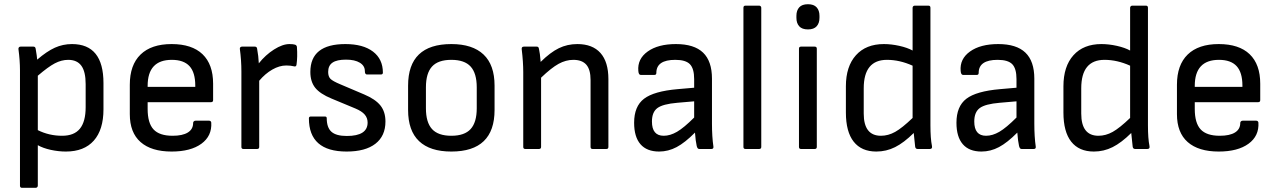

<svg xmlns="http://www.w3.org/2000/svg" viewBox="-20 -710 6085 915"><path d="M85 185.1Q75.2 185.1 75.2 174.8V-375Q75.2 -421.9 67.9 -476.1Q67.4 -481.4 70.3 -484.6Q73.2 -487.8 78.1 -487.8H139.2Q148.4 -487.8 149.9 -478Q156.2 -441.4 157.2 -425.8Q203.1 -465.3 241.5 -482.7Q279.8 -500 323.2 -500Q473.1 -500 473.1 -314V-189Q473.1 -91.8 427 -39.8Q380.9 12.2 293.9 12.2Q258.8 12.2 221.9 4.2Q185.1 -3.9 160.2 -18.1V174.8Q160.2 179.2 157.2 182.1Q154.3 185.1 149.9 185.1ZM305.2 -424.8Q272.9 -424.8 241 -408Q209 -391.1 160.2 -349.1V-89.8Q213.9 -63 275.9 -63Q333.5 -63 360.8 -96.7Q388.2 -130.4 388.2 -199.2V-309.1Q388.2 -368.7 367.7 -396.7Q347.2 -424.8 305.2 -424.8Z M797.9 12.2Q701.2 12.2 649.9 -33Q598.6 -78.1 598.6 -166V-306.2Q598.6 -400.4 649.9 -450.2Q701.2 -500 797.9 -500Q894.5 -500 945.1 -451.7Q995.6 -403.3 995.6 -311V-232.9Q995.6 -223.1 985.8 -223.1H683.6V-190.9Q683.6 -123.5 711.7 -93.3Q739.7 -63 802.7 -63Q850.1 -63 875.2 -78.6Q900.4 -94.2 900.4 -124Q900.4 -128.9 903.8 -131.8Q907.2 -134.8 911.6 -134.8H976.6Q984.9 -134.8 986.8 -126Q990.7 -62 939.7 -24.9Q888.7 12.2 797.9 12.2ZM683.6 -295.9H910.6V-301.8Q910.6 -364.7 883.1 -394.8Q855.5 -424.8 798.8 -424.8Q683.6 -424.8 683.6 -300.8Z M1140.1 0Q1130.4 0 1130.4 -9.8V-369.1Q1130.4 -422.9 1123 -477.1Q1122.6 -481.9 1125.5 -484.9Q1128.4 -487.8 1133.3 -487.8H1194.3Q1203.6 -487.8 1205.1 -479Q1211.9 -442.4 1213.4 -408.2Q1245.1 -448.2 1285.9 -474.1Q1326.7 -500 1359.4 -500Q1377.4 -500 1386.2 -497.1Q1393.6 -494.6 1395 -486.8Q1398.4 -438.5 1393.1 -401.9Q1391.6 -390.6 1380.4 -394Q1365.2 -397.9 1344.2 -397.9Q1311.5 -397.9 1277.6 -378.4Q1243.7 -358.9 1215.3 -325.2V-9.8Q1215.3 0 1205.1 0Z M1631.8 12.2Q1452.1 12.2 1452.1 -146Q1452.1 -154.8 1461.9 -154.8H1527.8Q1537.1 -154.8 1537.1 -147Q1537.1 -102.1 1559.6 -82Q1582 -62 1632.8 -62Q1731.9 -62 1731.9 -126Q1731.9 -147.9 1718 -164.1Q1704.1 -180.2 1673.8 -192.9L1560.1 -240.2Q1505.4 -262.7 1482.2 -291.7Q1459 -320.8 1459 -367.2Q1459 -500 1626 -500Q1710.4 -500 1757.6 -464.1Q1804.7 -428.2 1804.7 -363.8Q1804.7 -355 1794.9 -355H1729Q1718.8 -355 1718.8 -371.1Q1718.8 -396.5 1694.8 -411.1Q1670.9 -425.8 1628.9 -425.8Q1585.4 -425.8 1564.7 -411.6Q1543.9 -397.5 1543.9 -367.2Q1543.9 -345.2 1554.9 -334.2Q1565.9 -323.2 1602.1 -308.1L1715.8 -259.8Q1769 -237.3 1793 -207.3Q1816.9 -177.2 1816.9 -130.9Q1816.9 -62 1769 -24.9Q1721.2 12.2 1631.8 12.2Z M2130.9 12.2Q2029.3 12.2 1977.1 -37.4Q1924.8 -86.9 1924.8 -186V-301.8Q1924.8 -500 2130.9 -500Q2231.9 -500 2284.4 -450.2Q2336.9 -400.4 2336.9 -301.8V-186Q2336.9 12.2 2130.9 12.2ZM2252 -193.8V-293.9Q2252 -360.8 2222.9 -392.8Q2193.8 -424.8 2130.9 -424.8Q2067.9 -424.8 2038.8 -392.8Q2009.8 -360.8 2009.8 -293.9V-193.8Q2009.8 -127 2038.8 -95Q2067.9 -63 2130.9 -63Q2193.8 -63 2222.9 -95Q2252 -127 2252 -193.8Z M2483.4 0Q2473.6 0 2473.6 -9.8V-366.2Q2473.6 -415 2466.3 -475.1Q2464.8 -487.8 2476.6 -487.8H2537.6Q2542.5 -487.8 2544.7 -485.8Q2546.9 -483.9 2548.3 -478Q2553.2 -458 2556.6 -415Q2602.5 -460.4 2643.1 -480.2Q2683.6 -500 2731.4 -500Q2803.7 -500 2841.6 -457.5Q2879.4 -415 2879.4 -333V-9.8Q2879.4 0 2869.6 0H2804.2Q2794.4 0 2794.4 -9.8V-329.1Q2794.4 -378.4 2774.2 -401.6Q2753.9 -424.8 2712.4 -424.8Q2676.8 -424.8 2642.1 -405.8Q2607.4 -386.7 2558.6 -339.8V-9.8Q2558.6 0 2548.3 0Z M3121.1 12.2Q3062.5 12.2 3032.2 -22.7Q3002 -57.6 3002 -125Q3002 -203.1 3049.1 -239.3Q3096.2 -275.4 3210 -285.2L3288.1 -292V-333Q3288.1 -383.3 3267.8 -404.1Q3247.6 -424.8 3198.2 -424.8Q3107.9 -424.8 3107.9 -362.8Q3107.9 -353 3099.1 -353H3033.2Q3023.4 -353 3022 -372.1Q3017.1 -429.2 3066.7 -464.6Q3116.2 -500 3201.2 -500Q3288.1 -500 3330.6 -459.2Q3373 -418.5 3373 -335V-121.1Q3373 -58.1 3379.9 -11.2Q3381.3 0 3370.1 0H3312Q3303.7 0 3300.3 -14.2Q3294.9 -37.6 3292 -78.1Q3244.6 -30.3 3204.6 -9Q3164.6 12.2 3121.1 12.2ZM3086.9 -130.9Q3086.9 -63 3143.1 -63Q3173.8 -63 3206.5 -82Q3239.3 -101.1 3288.1 -149.9V-227.1L3208 -220.2Q3139.2 -214.4 3113 -195.1Q3086.9 -175.8 3086.9 -130.9Z M3532.7 0Q3522.9 0 3522.9 -9.8V-672.9Q3522.9 -683.1 3532.7 -683.1H3597.7Q3602.1 -683.1 3605 -680.2Q3607.9 -677.2 3607.9 -672.9V-9.8Q3607.9 0 3597.7 0Z M3830.6 -569.8Q3802.2 -569.8 3788.8 -584.7Q3775.4 -599.6 3775.4 -625V-634.8Q3775.4 -660.2 3788.8 -675Q3802.2 -689.9 3830.6 -689.9Q3858.4 -689.9 3871.8 -675Q3885.3 -660.2 3885.3 -634.8V-625Q3885.3 -599.6 3871.8 -584.7Q3858.4 -569.8 3830.6 -569.8ZM3797.4 0Q3787.6 0 3787.6 -9.8V-478Q3787.6 -487.8 3797.4 -487.8H3862.3Q3872.6 -487.8 3872.6 -478V-9.8Q3872.6 0 3862.3 0Z M4156.2 12.2Q4085.4 12.2 4048.3 -34.9Q4011.2 -82 4011.2 -173.8V-298.8Q4011.2 -393.6 4059.1 -446.8Q4106.9 -500 4192.4 -500Q4227.5 -500 4265.9 -491.5Q4304.2 -482.9 4329.1 -469.2V-672.9Q4329.1 -677.2 4332 -680.2Q4335 -683.1 4339.4 -683.1H4404.3Q4414.1 -683.1 4414.1 -672.9V-112.8Q4414.1 -49.8 4421.4 -14.2Q4424.3 0 4411.1 0H4353Q4342.8 0 4341.3 -11.2Q4335 -67.4 4334.5 -76.2Q4287.6 -29.8 4245.6 -8.8Q4203.6 12.2 4156.2 12.2ZM4096.2 -168.9Q4096.2 -63 4178.2 -63Q4212.9 -63 4246.1 -81.5Q4279.3 -100.1 4329.1 -147.9V-397Q4267.6 -424.8 4207 -424.8Q4096.2 -424.8 4096.2 -289.1Z M4657.2 12.2Q4598.6 12.2 4568.4 -22.7Q4538.1 -57.6 4538.1 -125Q4538.1 -203.1 4585.2 -239.3Q4632.3 -275.4 4746.1 -285.2L4824.2 -292V-333Q4824.2 -383.3 4804 -404.1Q4783.7 -424.8 4734.4 -424.8Q4644 -424.8 4644 -362.8Q4644 -353 4635.3 -353H4569.3Q4559.6 -353 4558.1 -372.1Q4553.2 -429.2 4602.8 -464.6Q4652.3 -500 4737.3 -500Q4824.2 -500 4866.7 -459.2Q4909.2 -418.5 4909.2 -335V-121.1Q4909.2 -58.1 4916 -11.2Q4917.5 0 4906.2 0H4848.1Q4839.8 0 4836.4 -14.2Q4831.1 -37.6 4828.1 -78.1Q4780.8 -30.3 4740.7 -9Q4700.7 12.2 4657.2 12.2ZM4623 -130.9Q4623 -63 4679.2 -63Q4710 -63 4742.7 -82Q4775.4 -101.1 4824.2 -149.9V-227.1L4744.1 -220.2Q4675.3 -214.4 4649.2 -195.1Q4623 -175.8 4623 -130.9Z M5192.9 12.2Q5122.1 12.2 5085 -34.9Q5047.9 -82 5047.9 -173.8V-298.8Q5047.9 -393.6 5095.7 -446.8Q5143.6 -500 5229 -500Q5264.2 -500 5302.5 -491.5Q5340.8 -482.9 5365.7 -469.2V-672.9Q5365.7 -677.2 5368.7 -680.2Q5371.6 -683.1 5376 -683.1H5440.9Q5450.7 -683.1 5450.7 -672.9V-112.8Q5450.7 -49.8 5458 -14.2Q5460.9 0 5447.8 0H5389.6Q5379.4 0 5377.9 -11.2Q5371.6 -67.4 5371.1 -76.2Q5324.2 -29.8 5282.2 -8.8Q5240.2 12.2 5192.9 12.2ZM5132.8 -168.9Q5132.8 -63 5214.8 -63Q5249.5 -63 5282.7 -81.5Q5315.9 -100.1 5365.7 -147.9V-397Q5304.2 -424.8 5243.7 -424.8Q5132.8 -424.8 5132.8 -289.1Z M5788.1 12.2Q5691.4 12.2 5640.1 -33Q5588.9 -78.1 5588.9 -166V-306.2Q5588.9 -400.4 5640.1 -450.2Q5691.4 -500 5788.1 -500Q5884.8 -500 5935.3 -451.7Q5985.8 -403.3 5985.8 -311V-232.9Q5985.8 -223.1 5976.1 -223.1H5673.8V-190.9Q5673.8 -123.5 5701.9 -93.3Q5730 -63 5793 -63Q5840.3 -63 5865.5 -78.6Q5890.6 -94.2 5890.6 -124Q5890.6 -128.9 5894 -131.8Q5897.5 -134.8 5901.9 -134.8H5966.8Q5975.1 -134.8 5977.1 -126Q5981 -62 5929.9 -24.9Q5878.9 12.2 5788.1 12.2ZM5673.8 -295.9H5900.9V-301.8Q5900.9 -364.7 5873.3 -394.8Q5845.7 -424.8 5789.1 -424.8Q5673.8 -424.8 5673.8 -300.8Z"/></svg>

Font: Sofia Sans
Style: Regular
Weight: 400
Designer: Botio Nikoltchev, Ani Petrova
Foundry: lettersoup
Version: Version 4.100